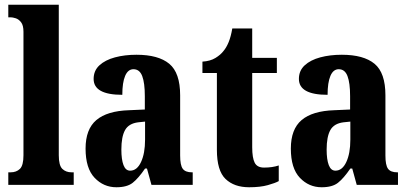

<svg xmlns="http://www.w3.org/2000/svg" viewBox="-20 -780 1722 810"><path d="M15 0V-53H25Q49 -53 64 -67.5Q79 -82 79 -125V-646Q79 -673 69 -686Q59 -699 46 -703Q33 -707 25 -707H15V-760H228V-125Q228 -82 243 -67.5Q258 -53 282 -53H291V0Z M471 10Q417 10 379 -30Q341 -70 341 -153Q341 -235 386.5 -273.5Q432 -312 524 -315L591 -318V-374Q591 -430 580 -459Q569 -488 543 -488Q520 -488 508 -460Q496 -432 496 -380Q375 -380 375 -447Q375 -482 399.5 -504.5Q424 -527 465 -538Q506 -549 556 -549Q648 -549 694 -511Q740 -473 740 -378V-124Q740 -83 751 -68Q762 -53 790 -53H793V0H619L600 -69H592Q564 -28 540 -9Q516 10 471 10ZM529 -60Q558 -60 575 -96.5Q592 -133 592 -191V-267L563 -264Q523 -259 507.5 -231Q492 -203 492 -149Q492 -107 501 -83.5Q510 -60 529 -60Z M1031 10Q968 10 931.5 -25Q895 -60 895 -148V-472H834V-520Q867 -522 889 -535.5Q911 -549 923 -565Q935 -579 944.5 -602Q954 -625 960 -660H1044V-536H1148V-472H1044V-159Q1044 -114 1054.5 -93.5Q1065 -73 1094 -73Q1129 -73 1156 -82V-16Q1142 -8 1110 1Q1078 10 1031 10Z M1337 10Q1283 10 1245 -30Q1207 -70 1207 -153Q1207 -235 1252.5 -273.5Q1298 -312 1390 -315L1457 -318V-374Q1457 -430 1446 -459Q1435 -488 1409 -488Q1386 -488 1374 -460Q1362 -432 1362 -380Q1241 -380 1241 -447Q1241 -482 1265.5 -504.5Q1290 -527 1331 -538Q1372 -549 1422 -549Q1514 -549 1560 -511Q1606 -473 1606 -378V-124Q1606 -83 1617 -68Q1628 -53 1656 -53H1659V0H1485L1466 -69H1458Q1430 -28 1406 -9Q1382 10 1337 10ZM1395 -60Q1424 -60 1441 -96.5Q1458 -133 1458 -191V-267L1429 -264Q1389 -259 1373.5 -231Q1358 -203 1358 -149Q1358 -107 1367 -83.5Q1376 -60 1395 -60Z"/></svg>

Font: Noto Serif Khmer ExtraCondensed ExtraBold
Style: Regular
Weight: 800
Width: 2
Designer: Danh Hong and the Monotype Design Team
Foundry: Monotype Imaging Inc.
Version: Version 2.004; ttfautohint (v1.8.4.7-5d5b)